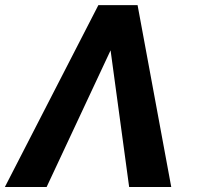

<svg xmlns="http://www.w3.org/2000/svg" viewBox="-20 -748 795 768"><path d="M496.6 0 418.9 -571.8V-727.5H530.3L665 0ZM434.1 -571.8 166.5 0H-0.5L373.5 -727.5H484.9Z"/></svg>

Font: Inter 18pt
Style: Bold Italic
Weight: 700
Italic angle: -9.3988°
Designer: Rasmus Andersson
Foundry: rsms
Version: Version 4.001;git-66647c0bb